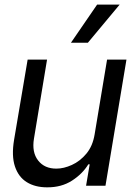

<svg xmlns="http://www.w3.org/2000/svg" viewBox="-20 -804 575 831"><path d="M389.6 -222.7 443.4 -545.9H527.3L436.5 0H352.5L368.2 -92.8H362.3Q336.9 -51.3 291.3 -22Q245.6 7.3 183.6 6.8Q132.3 6.8 96.2 -15.4Q60.1 -37.6 44.7 -83.5Q29.3 -129.4 41 -199.2L99.6 -545.9H183.6L127 -204.1Q117.2 -145 145 -109.4Q172.9 -73.7 224.6 -74.2Q255.9 -74.2 291 -90.1Q326.2 -106 353.8 -138.9Q381.3 -171.9 389.6 -222.7ZM287.1 -619.1 400.4 -784.2H498L360.4 -619.1Z"/></svg>

Font: Inter Tight
Style: Italic
Weight: 400
Italic angle: -9.39999°
Designer: Rasmus Andersson
Foundry: rsms
Version: Version 3.002